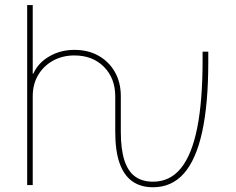

<svg xmlns="http://www.w3.org/2000/svg" viewBox="-20 -748 952 776"><path d="M598.6 8.8Q548.3 8.8 514.4 -15.4Q480.5 -39.6 463.1 -89.1Q445.8 -138.7 445.8 -214.8V-359.4Q445.3 -432.6 399.7 -478.3Q354 -523.9 280.8 -523.9Q232.4 -523.9 194.1 -502.7Q155.8 -481.4 134 -444.3Q112.3 -407.2 112.3 -359.4V0H89.8V-727.5H112.3V-450.2H114.7Q133.8 -493.7 179 -520Q224.1 -546.4 280.8 -546.4Q336.4 -546.4 378.4 -522.7Q420.4 -499 444.3 -457Q468.3 -415 468.3 -359.4V-214.8Q468.3 -145 482.7 -100.3Q497.1 -55.7 525.9 -34.7Q554.7 -13.7 598.6 -13.7Q667 -13.7 711.2 -68.1Q755.4 -122.6 777.1 -231.4Q798.8 -340.3 798.8 -503.9V-539.1H821.8V-498Q821.8 -329.1 797.4 -216.3Q772.9 -103.5 723.6 -47.4Q674.3 8.8 598.6 8.8Z"/></svg>

Font: Inter 18pt Thin
Style: Regular
Weight: 250
Designer: Rasmus Andersson
Foundry: rsms
Version: Version 4.001;git-66647c0bb